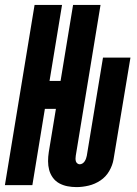

<svg xmlns="http://www.w3.org/2000/svg" viewBox="-39 -755 559 783"><path d="M273 8Q254 8 236 4.5Q218 1 202.5 -7.5Q187 -16 176.5 -30.5Q166 -45 161.5 -62Q157 -79 157 -97.5Q157 -116 160 -135L189 -311H144L93 0H-19L102 -735H214L163 -425H208L259 -735H371L270 -120Q269 -114 269 -108Q269 -102 270.5 -97Q272 -92 276.5 -88.5Q281 -85 286 -85Q292 -85 297.5 -88.5Q303 -92 306.5 -97.5Q310 -103 312 -109Q314 -115 315 -120L381 -520H493L424 -105Q420 -81 406.5 -57.5Q393 -34 370.5 -19Q348 -4 322.5 2Q297 8 273 8Z"/></svg>

Font: Iosevka Heavy
Style: Italic
Weight: 900
Italic angle: -9°
Monospace: yes
Designer: Belleve Invis
Foundry: Belleve Invis
Version: Version 32.5.0; ttfautohint (v1.8.4)